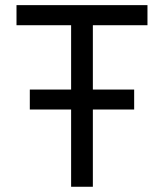

<svg xmlns="http://www.w3.org/2000/svg" viewBox="-20 -713 626 733"><path d="M93.8 -294.9V-371.1H251.5V-616.7H43V-693.4H543V-616.7H334.5V-371.1H492.2V-294.9H334.5V0H251.5V-294.9Z"/></svg>

Font: Cascadia Code PL SemiLight
Style: Regular
Weight: 350
Monospace: yes
Designer: Aaron Bell
Foundry: Saja Typeworks
Version: Version 2404.023; ttfautohint (v1.8.4)